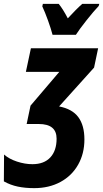

<svg xmlns="http://www.w3.org/2000/svg" viewBox="-30 -964 534 994"><path d="M-10 -25 -9 -164Q17 -141 58 -127.5Q99 -114 138 -114Q198 -114 230.5 -149Q263 -184 263 -246Q263 -322 171 -322H108L128 -417L277 -592H104L130 -714H478L457 -614L276 -413Q344 -400 375.5 -357.5Q407 -315 407 -242Q407 -169 374.5 -111.5Q342 -54 283 -22Q224 10 147 10Q100 10 62 2Q24 -6 -10 -25ZM189 -931 192 -944H274Q296 -917 321 -869Q366 -918 396 -944H484L481 -933Q456 -907 418 -859Q380 -811 363 -784H242Q234 -815 218.5 -858Q203 -901 189 -931Z"/></svg>

Font: Noto Sans Display Ex Bold Cond
Style: Italic
Weight: 800
Width: 3
Italic angle: -12°
Designer: Monotype Design team
Foundry: Monotype Imaging Inc.
Version: Version 1.000